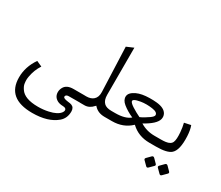

<svg xmlns="http://www.w3.org/2000/svg" viewBox="-166 -1123 2119 1842"><g transform="rotate(30 894.0 -202.0)"><path d="M669.4 -83Q681.2 -82.5 692.9 -82.5V-0.5H629.4L549.8 0Q523.4 0 516.1 14.6Q509.3 29.3 522.9 37.6Q537.1 45.9 566.9 49.1Q596.7 52.2 608.9 57.1Q643.6 70.3 643.6 115.7Q643.6 189.5 592.3 233.9Q498 314.5 323.7 314.5Q44.4 314.5 44.4 81.1Q44.4 -36.6 117.2 -142.1L178.2 -114.7Q135.7 -50.8 121.6 30.3Q117.7 52.7 117.7 68.8Q117.7 85 121.1 107.9Q124 131.3 145 162.6Q192.4 235.4 342.3 235.4Q400.9 235.4 454.6 223.6Q545.4 204.1 575.7 160.6Q585 147.5 585 135.7Q585 110.8 547.4 109.9Q509.8 108.9 486.3 96.7Q437.5 70.8 437.5 17.1Q437.5 -8.8 451.2 -34.2Q477.5 -83 553.7 -83Z M815.9 -46.4Q774.9 0 722.2 0H672.9V-82.5H693.4Q745.1 -82.5 773.4 -108.4Q805.7 -136.7 803.2 -195.3L784.2 -685.1L860.8 -717.8V-195.3Q860.8 -137.2 890.1 -108.4Q916 -82.5 973.1 -82.5H993.2V0H944.3Q871.6 0 829.1 -46.4L822.8 -53.2Z M1235.8 -304.7Q1200.7 -304.7 1172.4 -299.8Q1086.4 -285.6 1097.7 -258.3Q1105 -241.2 1142.1 -217.3Q1189 -187.5 1235.8 -165.5Q1275.9 -182.6 1327.1 -218.8Q1360.4 -242.7 1360.4 -258.8Q1360.4 -291 1299.3 -299.8Q1265.1 -304.7 1235.8 -304.7ZM1291 -127Q1362.3 -82 1452.1 -82.5H1486.3V0H1440.4Q1318.4 -0.5 1236.3 -78.6L1234.4 -80.1L1232.9 -78.6Q1150.4 0 1026.9 0H973.1V-82.5H1015.1Q1125 -82.5 1178.2 -127.9Q1111.8 -156.7 1062.5 -196.8Q1019.5 -231.9 1022.5 -273.9Q1025.9 -316.9 1090.3 -346.7Q1142.6 -371.1 1228.5 -372.6Q1271.5 -373.5 1309.6 -369.6Q1397 -360.4 1422.4 -312Q1436 -285.2 1428.7 -255.4Q1413.1 -193.8 1291 -127Z M1702 102.6 1742.7 143.9Q1754.7 155.9 1743.2 167.4L1700.4 210.2Q1687.9 222.8 1675.3 210.2L1632.5 167.4Q1620.5 155.9 1634.1 142.3L1673.8 102.1Q1687.9 88.5 1702 102.6ZM1554.1 102.6 1594.9 143.9Q1606.9 155.9 1595.4 167.4L1552.6 210.2Q1539.5 222.8 1527.5 210.2L1484.6 167.4Q1472.6 155.9 1486.2 142.3L1525.9 102.1Q1539.5 88.5 1554.1 102.6ZM1677.7 -36.6Q1634.8 0 1515.1 0H1472.2V-82.5H1521.5Q1550.8 -82.5 1572.3 -85.4Q1626.5 -92.3 1640.6 -126Q1654.3 -158.2 1647.9 -235.8Q1643.6 -288.6 1632.3 -332.5L1704.1 -347.7Q1721.2 -304.2 1724.6 -237.3Q1732.4 -83 1677.7 -36.6Z"/></g></svg>

Font: Elshan
Style: Regular
Weight: 400
Foundry: DejaVu fonts team - Redesigned by Saber Rastikerdar (Samim font) - Edited by Jalil Hamdollahi
Version: Version 0.9.9; ttfautohint (v1.4.1.5-446e)